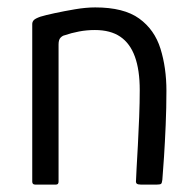

<svg xmlns="http://www.w3.org/2000/svg" viewBox="-20 -498 526 518"><path d="M75 0Q67 0 67 -8Q67 -114 67 -220Q67 -326 67 -433Q67 -439 71 -443.5Q75 -448 89 -453Q102 -457 127.5 -462.5Q153 -468 182.5 -473Q212 -478 237 -478Q314 -478 355.5 -448Q397 -418 413 -366.5Q429 -315 429 -253Q429 -207 427 -160.5Q425 -114 422.5 -75Q420 -36 418 -13Q417 -4 414.5 -2Q412 0 403 0H360Q352 0 349 -2.5Q346 -5 347 -12Q347 -18 348.5 -44Q350 -70 352 -106.5Q354 -143 355.5 -182.5Q357 -222 357 -255Q357 -309 344 -345Q331 -381 304.5 -399Q278 -417 236 -417Q214 -417 193 -413Q172 -409 155 -403Q149 -402 143.5 -396.5Q138 -391 138 -378Q138 -322 138 -260Q138 -198 138 -134.5Q138 -71 138 -8Q138 0 131 0Z"/></svg>

Font: Glory Thin
Style: Regular
Weight: 400
Version: Version 1.011